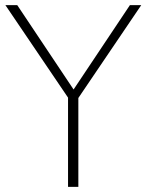

<svg xmlns="http://www.w3.org/2000/svg" viewBox="-20 -725 569 745"><path d="M244 0V-367L255 -330L1 -705H47L272 -368H259L484 -705H528L274 -330L284 -367V0Z"/></svg>

Font: Nunito Sans 12pt ExtraLight SemiCondensed
Style: Regular
Weight: 200
Width: 4
Version: Version 3.101;gftools[0.9.27]